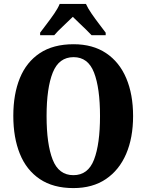

<svg xmlns="http://www.w3.org/2000/svg" viewBox="-20 -951 748 981"><path d="M355 10Q252 10 183.5 -36Q115 -82 81.5 -165Q48 -248 48 -359Q48 -470 81.5 -552Q115 -634 183.5 -679.5Q252 -725 356 -725Q454 -725 522 -679.5Q590 -634 625 -551.5Q660 -469 660 -358Q660 -247 624.5 -164.5Q589 -82 521 -36Q453 10 355 10ZM355 -56Q430 -56 460.5 -135.5Q491 -215 491 -358Q491 -501 460.5 -580Q430 -659 356 -659Q281 -659 249.5 -580Q218 -501 218 -358Q218 -215 249 -135.5Q280 -56 355 -56ZM185 -784Q199 -803 219 -829Q239 -855 257.5 -882Q276 -909 285 -931H419Q429 -909 447.5 -882Q466 -855 486 -829Q506 -803 520 -784V-771H448Q438 -782 420.5 -799Q403 -816 384 -834Q365 -852 352 -865Q331 -844 302 -817Q273 -790 257 -771H185Z"/></svg>

Font: Noto Serif Tamil Condensed ExtraBold
Style: Italic
Weight: 800
Width: 3
Italic angle: -12°
Designer: Indian Type Foundry, Tom Grace, and the Monotype Design Team
Foundry: Monotype Imaging Inc.
Version: Version 2.003; ttfautohint (v1.8.4.7-5d5b)